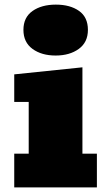

<svg xmlns="http://www.w3.org/2000/svg" viewBox="-20 -816 474 836"><path d="M222.2 -574.2Q161.1 -574.2 121.6 -603Q82 -631.8 82 -686Q82 -740.2 121.6 -768.1Q161.1 -795.9 223.1 -795.9Q285.2 -795.9 324 -768.6Q362.8 -741.2 362.8 -686Q362.8 -631.8 323 -603Q283.2 -574.2 222.2 -574.2ZM401.9 -147V0H42V-147H105V-372.1H42V-492.2L338.9 -522.9V-147Z"/></svg>

Font: Angkor
Style: Regular
Weight: 400
Designer: Danh Hong
Foundry: Danh Hong
Version: Version 8.000; ttfautohint (v1.8.3)